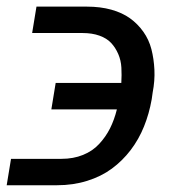

<svg xmlns="http://www.w3.org/2000/svg" viewBox="-34 -548 503 568"><path d="M-1.4 -78.1H147.7Q183.2 -78.1 211.6 -89.7Q240.1 -101.2 259.4 -122.2Q278.8 -143.1 291.4 -168.1Q304 -193.2 311.8 -224.4H117.9L130.7 -302.6H324.9Q326.3 -326.3 325.1 -348Q323.9 -369.7 315.7 -388.5Q307.5 -407.3 294.7 -421Q282 -434.7 260.3 -442.5Q238.6 -450.3 210.2 -450.3H61.1L73.9 -528.4H223Q262.8 -528.4 295.3 -519.4Q327.8 -510.3 350.7 -493.8Q373.6 -477.3 390.1 -454Q406.6 -430.8 413.9 -402.5Q421.2 -374.3 422.8 -341.8Q424.4 -309.3 417.6 -274.1L414.8 -254.3Q407.3 -211.6 392 -173.8Q376.8 -136 352.5 -104Q328.1 -72.1 296.7 -49Q265.3 -25.9 223.9 -13Q182.5 0 134.9 0H-14.2Z"/></svg>

Font: Karasuma Gothic
Style: Italic
Weight: 400
Italic angle: -9.39999°
Designer: Rasmus Andersson / Ryoko Nishizuka
Foundry: Genbu
Version: Version 1.00